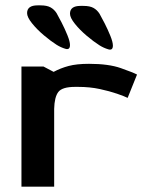

<svg xmlns="http://www.w3.org/2000/svg" viewBox="-20 -696 541 716"><path d="M60 0V-448H142L180 -428Q206 -442 236 -450Q266 -458 312 -458Q385 -458 430.5 -442Q476 -426 491 -418L456 -331Q444 -337 416.5 -346.5Q389 -356 352 -364Q315 -372 271 -372H260Q212 -372 197.5 -353Q183 -334 182 -290V0ZM241 -528Q241 -541 231.5 -564.5Q222 -588 210 -611.5Q198 -635 191 -647Q182 -661 168.5 -668.5Q155 -676 131 -676H120Q81 -676 81 -647Q81 -632 99.5 -609Q118 -586 143.5 -564.5Q169 -543 191 -529Q207 -519 224 -514Q241 -509 241 -528ZM401 -526Q401 -539 391.5 -562.5Q382 -586 370 -609.5Q358 -633 351 -645Q342 -659 328.5 -666.5Q315 -674 291 -674H280Q241 -674 241 -645Q241 -630 259.5 -607Q278 -584 303.5 -562.5Q329 -541 351 -527Q367 -517 384 -512Q401 -507 401 -526Z"/></svg>

Font: Goldman
Style: Regular
Weight: 400
Designer: Jaikishan Patel
Version: Version 1.000; ttfautohint (v1.8.3)